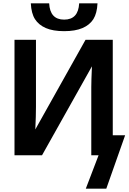

<svg xmlns="http://www.w3.org/2000/svg" viewBox="-20 -925 766 1144"><path d="M567.4 0H523.9V-405.8Q523.9 -443.8 527.8 -529.8L230.5 0H66.4V-688H194.3V-288.1Q194.3 -235.8 190.4 -153.8L489.7 -688H651.9V-119.1H725.6L613.3 199.2H491.2ZM362.3 -739.3Q295.9 -739.3 253.2 -757.8Q210.4 -776.4 188.5 -810.8Q166.5 -845.2 163.6 -905.3H272.9Q277.8 -808.1 362.3 -808.1Q446.8 -808.1 451.7 -905.3H561Q558.1 -845.7 536.4 -811Q514.6 -776.4 471.4 -757.8Q428.2 -739.3 362.3 -739.3Z"/></svg>

Font: Arial
Style: Bold
Weight: 700
Designer: Steve Matteson
Foundry: Ascender Corporation
Version: Version 2.00.3